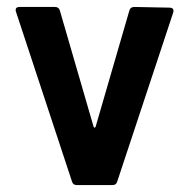

<svg xmlns="http://www.w3.org/2000/svg" viewBox="-20 -532 544 552"><path d="M25 -503Q25 -512 36 -512H138Q149 -512 152 -502L249 -168Q250 -165 252 -165Q254 -165 255 -168L352 -502Q355 -512 366 -512L468 -510Q474 -510 477 -506.5Q480 -503 478 -496L317 -10Q314 0 304 0H200Q190 0 187 -10L26 -498Q25 -500 25 -503Z"/></svg>

Font: Barlow SemiBold
Style: Regular
Weight: 600
Designer: Jeremy Tribby
Foundry: Tribby Type
Version: Version 1.422